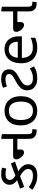

<svg xmlns="http://www.w3.org/2000/svg" viewBox="1285 -1928 653 3263"><g transform="rotate(-90 1611.5 -296.5)"><path d="M259 10Q181 10 122 -14.5Q63 -39 18 -73L63 -135Q112 -97 158.5 -80Q205 -63 254 -63Q315 -63 343 -84Q371 -105 371 -144Q371 -164 361.5 -184.5Q352 -205 325 -230Q298 -255 246 -285L219 -306Q184 -329 157.5 -351.5Q131 -374 117 -400.5Q103 -427 103 -461Q103 -524 150.5 -563.5Q198 -603 277 -603Q309 -603 338 -599.5Q367 -596 394 -589L379 -517Q353 -523 332.5 -526Q312 -529 286 -529Q235 -529 210 -509Q185 -489 185 -454Q185 -436 195 -418.5Q205 -401 227 -383.5Q249 -366 285 -347L313 -322Q359 -296 390 -269Q421 -242 437 -211Q453 -180 453 -142Q453 -105 434.5 -70Q416 -35 373.5 -12.5Q331 10 259 10ZM65 -211 38 -282 229 -350 464 -438 496 -368 289 -297Z M1031 0Q996 0 965.5 -7.5Q935 -15 914 -37Q895 -57 889 -81.5Q883 -106 883 -148V-603L963 -592V-152Q963 -125 966 -112.5Q969 -100 975 -92Q986 -78 1007 -75.5Q1028 -73 1049 -73L1041 0ZM651 -214Q633 -214 612.5 -226.5Q592 -239 574.5 -259Q557 -279 546 -302.5Q535 -326 535 -348Q535 -371 548.5 -385.5Q562 -400 595 -400H919V-328H702V-271Q702 -242 688 -228Q674 -214 651 -214Z M1608 -269Q1608 -202 1590.5 -150.5Q1573 -99 1540.5 -63Q1508 -27 1461.5 -8.5Q1415 10 1358 10Q1305 10 1260 -8.5Q1215 -27 1182 -63Q1149 -99 1130.5 -150.5Q1112 -202 1112 -269Q1112 -358 1142 -419.5Q1172 -481 1228 -513.5Q1284 -546 1361 -546Q1434 -546 1489.5 -513.5Q1545 -481 1576.5 -419.5Q1608 -358 1608 -269ZM1203 -269Q1203 -206 1219.5 -159.5Q1236 -113 1271 -88Q1306 -63 1360 -63Q1414 -63 1449 -88Q1484 -113 1500.5 -159.5Q1517 -206 1517 -269Q1517 -333 1500 -378Q1483 -423 1448.5 -447.5Q1414 -472 1359 -472Q1277 -472 1240 -418Q1203 -364 1203 -269Z M1911 10Q1847 10 1801.5 -11.5Q1756 -33 1732 -71.5Q1708 -110 1708 -162Q1708 -230 1751 -274.5Q1794 -319 1870 -359Q1911 -381 1936.5 -397Q1962 -413 1973.5 -429Q1985 -445 1985 -467Q1985 -501 1961 -515.5Q1937 -530 1899 -530Q1864 -530 1834.5 -524Q1805 -518 1775 -504L1750 -572Q1783 -586 1820.5 -594.5Q1858 -603 1901 -603Q1957 -603 1993 -586Q2029 -569 2047 -538.5Q2065 -508 2065 -469Q2065 -427 2048 -398.5Q2031 -370 2002.5 -348.5Q1974 -327 1937 -307Q1882 -277 1850 -254.5Q1818 -232 1804.5 -209Q1791 -186 1791 -154Q1791 -114 1823 -88.5Q1855 -63 1913 -63Q1961 -63 2000 -76.5Q2039 -90 2079 -115L2116 -44Q2069 -18 2022.5 -4Q1976 10 1911 10Z M2405 -546Q2474 -546 2523.5 -516Q2573 -486 2599.5 -431.5Q2626 -377 2626 -304V-251H2259Q2261 -160 2305.5 -112.5Q2350 -65 2430 -65Q2481 -65 2520.5 -74.5Q2560 -84 2602 -102V-25Q2561 -7 2521 1.5Q2481 10 2426 10Q2350 10 2291.5 -21Q2233 -52 2200.5 -113.5Q2168 -175 2168 -264Q2168 -352 2197.5 -415Q2227 -478 2280.5 -512Q2334 -546 2405 -546ZM2404 -474Q2341 -474 2304.5 -433.5Q2268 -393 2261 -321H2534Q2534 -367 2520 -401Q2506 -435 2477.5 -454.5Q2449 -474 2404 -474Z M3197 0Q3162 0 3131.5 -7.5Q3101 -15 3080 -37Q3061 -57 3055 -81.5Q3049 -106 3049 -148V-603L3129 -592V-152Q3129 -125 3132 -112.5Q3135 -100 3141 -92Q3152 -78 3173 -75.5Q3194 -73 3215 -73L3207 0ZM2817 -214Q2799 -214 2778.5 -226.5Q2758 -239 2740.5 -259Q2723 -279 2712 -302.5Q2701 -326 2701 -348Q2701 -371 2714.5 -385.5Q2728 -400 2761 -400H3085V-328H2868V-271Q2868 -242 2854 -228Q2840 -214 2817 -214Z"/></g></svg>

Font: guzrati115
Style: Regular
Weight: 400
Designer: Jelle Bosma - Monotype Design Team, Universal Thirst
Foundry: Monotype Imaging Inc.
Version: Version 2.102